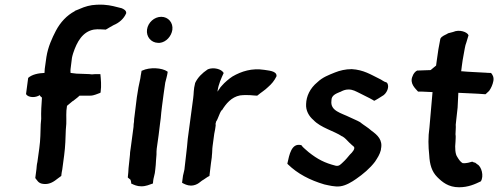

<svg xmlns="http://www.w3.org/2000/svg" viewBox="-20 -787 2105 811"><path d="M90 -390C94 -381 107 -377 119 -377C130 -377 139 -380 148 -385L149 -384V-383L150 -381C152 -379 153 -378 157 -375V-371C155 -345 153 -313 154 -285L152 -262C151 -230 151 -196 146 -161L138 -103C135 -91 135 -82 134 -73L129 -35C137 -26 141 -12 164 -10C191 -7 210 -22 224 -33L239 -44V-46C240 -54 241 -63 243 -71L251 -131C256 -168 257 -205 258 -239L260 -264C261 -290 258 -312 263 -340C271 -346 279 -354 287 -360H288C296 -367 306 -373 316 -383H361C378 -383 391 -391 404 -395L405 -398C409 -426 406 -453 404 -474H391C384 -474 379 -474 371 -473C367 -473 362 -473 358 -474H357C339 -474 322 -476 303 -476L278 -479V-480C278 -486 277 -491 278 -495L284 -543C285 -549 287 -555 289 -562C305 -611 329 -653 376 -662C396 -665 413 -662 426 -662H427L444 -672C450 -675 455 -678 460 -681C482 -690 503 -707 513 -731V-732C514 -742 503 -749 492 -753H491C470 -758 449 -765 418 -767C408 -767 399 -768 388 -767C361 -766 338 -759 318 -750L296 -741V-740C262 -722 235 -693 216 -657C200 -626 183 -590 176 -546L169 -496C168 -490 169 -486 168 -479C143 -478 116 -473 99 -458Z M558 -376C555 -355 551 -316 548 -295C547 -287 546 -282 546 -272C545 -266 544 -261 544 -251L532 -161C531 -152 529 -145 529 -134C527 -118 525 -91 523 -77C523 -66 521 -51 520 -40V-37L531 -28C532 -26 533 -22 534 -17V-12C546 -6 559 0 577 0C597 0 611 -7 626 -12L627 -23C628 -34 632 -44 634 -56L636 -72C638 -84 638 -97 639 -109L641 -134V-135C641 -144 641 -151 642 -159L650 -216C652 -231 654 -250 656 -265L659 -288C661 -316 667 -359 671 -389C672 -395 678 -438 678 -438C681 -450 686 -467 688 -481V-484L687 -485C664 -501 613 -504 581 -489L578 -488L576 -476C575 -471 574 -466 573 -457C567 -432 562 -404 558 -376ZM601 -662C597 -632 618 -607 647 -606H655C682 -609 704 -634 708 -661C712 -691 691 -716 661 -716C632 -716 605 -692 601 -662Z M804 -435C797 -409 799 -392 796 -372L773 -200C771 -177 769 -156 766 -132C764 -114 762 -96 760 -80C760 -70 755 -56 753 -45L749 -15C758 -10 771 -3 787 -3C799 -3 812 -8 820 -14L833 -24C844 -30 854 -39 865 -44V-47C867 -63 869 -81 871 -97C872 -108 875 -120 875 -130C877 -145 876 -156 878 -170L885 -222C888 -236 890 -247 891 -257V-259C890 -261 891 -264 891 -267C891 -268 893 -269 892 -272C902 -286 906 -308 916 -321L917 -322H918C934 -348 957 -377 994 -384C1028 -388 1052 -383 1064 -383H1066L1068 -384C1082 -396 1099 -406 1112 -419C1127 -432 1139 -446 1148 -465V-468C1147 -488 1112 -489 1096 -492C1044 -500 1000 -486 962 -464C948 -455 928 -438 918 -426L910 -417V-416C906 -411 903 -407 899 -400V-403C903 -432 915 -457 925 -479L923 -481C916 -494 883 -505 857 -494V-493H856C835 -479 815 -460 804 -436Z M1194 -95 1196 -93C1237 -53 1289 -26 1350 -8C1369 -4 1394 3 1417 0C1441 -3 1467 -19 1484 -31C1513 -51 1543 -76 1564 -104C1575 -121 1584 -134 1589 -154V-157C1598 -196 1574 -217 1549 -235C1535 -248 1517 -258 1502 -270V-271H1501C1487 -279 1473 -284 1459 -291C1421 -310 1374 -318 1380 -362V-363C1380 -384 1398 -391 1417 -399H1418C1427 -404 1438 -409 1452 -409C1471 -409 1483 -401 1498 -394C1516 -384 1536 -376 1558 -363L1560 -361C1564 -362 1593 -380 1594 -381C1613 -390 1628 -422 1614 -438L1612 -439C1600 -442 1593 -450 1581 -455C1546 -472 1516 -492 1466 -495C1439 -495 1415 -489 1395 -481C1368 -470 1343 -461 1321 -440C1289 -414 1274 -380 1273 -348C1271 -320 1285 -296 1304 -280C1335 -247 1391 -234 1425 -211H1426C1437 -205 1446 -194 1455 -185C1462 -178 1466 -175 1475 -167C1481 -159 1469 -144 1458 -134C1448 -122 1440 -112 1429 -102C1419 -93 1413 -84 1398 -87C1351 -99 1322 -114 1284 -144C1273 -154 1262 -162 1254 -172V-174H1252C1211 -184 1202 -133 1194 -97Z M1723 -466C1708 -434 1736 -412 1746 -400H1764C1777 -400 1793 -398 1807 -398C1802 -349 1799 -299 1794 -249C1788 -207 1789 -169 1793 -132C1795 -92 1804 -62 1827 -39C1848 -18 1874 4 1919 4C1958 4 1986 -9 2011 -21C2025 -43 2014 -84 1996 -93L1987 -100H1986C1982 -101 1978 -102 1975 -104H1974C1967 -102 1950 -96 1934 -98C1925 -103 1918 -113 1911 -125C1903 -136 1901 -163 1904 -188C1904 -199 1906 -209 1904 -220L1905 -241C1906 -248 1905 -254 1905 -260L1907 -279C1909 -295 1911 -317 1913 -333V-334C1913 -339 1916 -395 1916 -395C1950 -393 1994 -392 2029 -389H2031L2046 -403C2054 -414 2061 -429 2064 -445C2067 -462 2060 -472 2054 -479H2052C2045 -479 2039 -479 2031 -480H2030C2000 -482 1961 -483 1931 -486H1928L1931 -510C1933 -525 1935 -539 1938 -554C1942 -573 1944 -594 1950 -608L1959 -638C1954 -652 1920 -664 1894 -652L1871 -646V-645C1861 -640 1846 -634 1841 -625L1840 -623C1834 -595 1829 -563 1825 -532L1822 -510C1815 -504 1808 -499 1799 -491C1779 -491 1761 -489 1744 -489H1742C1735 -486 1726 -476 1723 -466Z"/></svg>

Font: Hussar Pisanka
Style: SbdKur
Weight: 600
Designer: Robert Jablonski
Foundry: Cannot Into Space Fonts
Version: Version 1.070